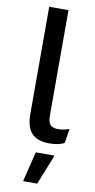

<svg xmlns="http://www.w3.org/2000/svg" viewBox="-104 -768 521 1049"><g transform="rotate(10 156.0 -243.5)"><path d="M187 -725.1V-140.1Q187 -104 200.2 -89.6Q213.4 -75.2 243.2 -75.2Q273.9 -75.2 305.2 -86.9L293 -6.8Q260.3 9.8 210 9.8Q143.1 9.8 111.6 -24.2Q80.1 -58.1 80.1 -130.9V-725.1ZM250 70.8 183.1 237.8H105L146 70.8Z"/></g></svg>

Font: Work Sans Medium
Style: Regular
Weight: 500
Designer: Wei Huang
Foundry: Wei Huang
Version: Version 2.012